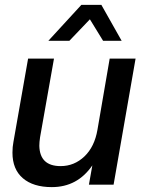

<svg xmlns="http://www.w3.org/2000/svg" viewBox="-20 -756 580 786"><path d="M192 10Q116 10 73.5 -26.5Q31 -63 31 -131Q31 -155 35 -175L95 -516H201L144 -194Q141 -174 141 -159Q143 -76 228 -76Q284 -76 325.5 -115.5Q367 -155 379 -225L429 -516H535L445 0H344L358 -79Q297 10 192 10ZM478 -589H402L348 -677L264 -589H178L313 -736H395Z"/></svg>

Font: Creato Display Medium
Style: Italic
Weight: 500
Italic angle: -10°
Version: Version 1.000